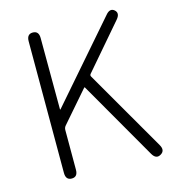

<svg xmlns="http://www.w3.org/2000/svg" viewBox="-110 -828 843 926"><g transform="rotate(-15 311.5 -365.5)"><path d="M136 0Q106 0 106 -36V-693Q106 -729 136 -729Q166 -729 166 -693L167 -338Q167 -333 170 -337L502 -719Q525 -747 546 -729Q566 -711 543 -684L354 -464Q349 -458 353 -451L587 -46Q605 -15 579 0Q554 15 536 -16L311 -407Q309 -411 306 -407L174 -255Q166 -246 166 -234V-36Q166 0 136 0Z"/></g></svg>

Font: Resource Han Rounded KR Light
Style: Regular
Weight: 300
Designer: Cyano Hao (round all glyphs); Ryoko NISHIZUKA 西塚涼子 (kana, bopomofo & ideographs); Paul D. Hunt (Latin, Greek & Cyrillic)
Foundry: Cyano Hao
Version: 0.990